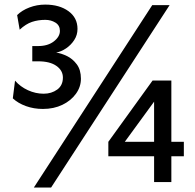

<svg xmlns="http://www.w3.org/2000/svg" viewBox="-20 -804 862 848"><path d="M122.6 -600.6H148.4Q191.4 -600.6 218 -621.3Q244.6 -642.1 244.6 -667.5Q244.6 -691.9 224.9 -704.1Q205.1 -716.3 180.2 -716.3Q148.4 -716.3 121.3 -707.3Q94.2 -698.2 66.9 -672.9L55.7 -737.3Q76.7 -758.3 109.9 -771Q143.1 -783.7 179.7 -783.7Q242.7 -783.7 282.5 -754.6Q322.3 -725.6 322.3 -676.3Q322.3 -649.4 307.9 -627.2Q293.5 -605 271.7 -590.3Q250 -575.7 228 -571.8Q250 -568.8 275.4 -556.6Q300.8 -544.4 319.1 -520Q337.4 -495.6 337.4 -456.1Q337.4 -420.4 315.4 -389.9Q293.5 -359.4 255.6 -341.1Q217.8 -322.8 169.4 -322.8Q129.4 -322.8 94.5 -335.4Q59.6 -348.1 36.6 -369.6L46.4 -447.8Q69.8 -420.9 103.5 -405.5Q137.2 -390.1 172.9 -390.1Q207.5 -390.1 232.7 -408.4Q257.8 -426.8 257.8 -461.4Q257.8 -492.7 229.2 -512.9Q200.7 -533.2 148.4 -533.2H122.6ZM652.3 -781.2H729L205.6 24.4H129.4ZM792 -113.8H736.8V0H660.6V-113.8H458.5V-177.7L653.8 -448.2H736.8V-177.7H792ZM660.6 -177.7V-355L531.2 -177.7Z"/></svg>

Font: Kanchenjunga
Style: Bold
Weight: 700
Designer: Becca Hirsbrunner Spalinger
Foundry: SIL International
Version: Version 2.001